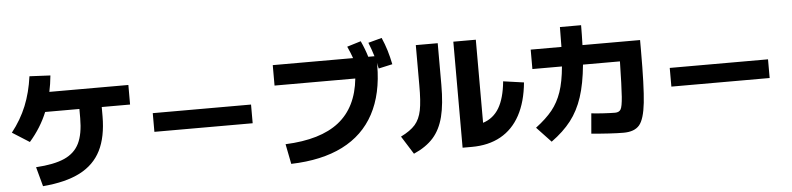

<svg xmlns="http://www.w3.org/2000/svg" viewBox="-46 -1028 5278 1279"><g transform="rotate(-5 2593.0 -388.5)"><path d="M483.4 -424.8V-486.3H254.4Q212.9 -384.3 135.7 -295.9L21.5 -368.2Q84.5 -448.2 120.4 -536.4Q156.2 -624.5 170.9 -732.4L310.5 -725.6Q304.7 -666.5 293.9 -617.2H822.3V-486.3H632.8V-424.8Q632.3 -286.1 586.9 -196Q541.5 -106 446 -56.9Q350.6 -7.8 197.3 4.9L162.1 -125Q283.2 -132.3 352.8 -163.3Q422.4 -194.3 452.9 -256.8Q483.4 -319.3 483.4 -424.8Z M967.8 -416H1625V-291H967.8Z M2332 -528.3H1792V-665H2329.1Q2317.4 -699.2 2296.9 -744.1L2389.6 -772.5Q2415.5 -716.3 2430.7 -665H2472.2Q2458.5 -710.4 2439.5 -757.8L2530.3 -782.2Q2549.3 -738.8 2562.5 -695.6Q2575.7 -652.3 2585.9 -601.6L2493.2 -581.1L2484.4 -620.6L2485.4 -604.5Q2484.9 -412.1 2413.6 -279.1Q2342.3 -146 2202.4 -75.4Q2062.5 -4.9 1857.4 1L1831.1 -132.8Q2065.9 -142.6 2189.2 -239.7Q2312.5 -336.9 2332 -528.3Z M3003.9 -715.8H3154.3V-160.2Q3224.1 -182.6 3262.2 -246.6Q3300.3 -310.5 3311.5 -423.8L3449.2 -404.3Q3437 -275.9 3389.2 -187Q3341.3 -98.1 3259.5 -52.5Q3177.7 -6.8 3065.4 -6.8H3003.9ZM2752.9 -447.3V-714.8H2899.4V-436.5Q2899.4 -307.1 2878.2 -223.4Q2856.9 -139.6 2809.1 -85.7Q2761.2 -31.7 2677.7 4.9L2601.6 -116.2Q2666 -147.9 2697.8 -184.1Q2729.5 -220.2 2741.5 -279.5Q2753.4 -338.9 2752.9 -447.3Z M3866.2 -25.4 3877.9 -160.2Q3908.7 -156.2 3959.2 -153.3Q4009.8 -150.4 4036.1 -150.4Q4063 -150.4 4074 -168.5Q4085 -186.5 4089.8 -252.7Q4094.7 -318.8 4098.1 -488.3H3851.1Q3838.9 -360.4 3809.8 -272.2Q3780.8 -184.1 3730.2 -118.9Q3679.7 -53.7 3598.6 4.9L3502.9 -96.7Q3573.2 -149.9 3614 -200.4Q3654.8 -251 3678 -318.6Q3701.2 -386.2 3710.4 -488.3H3512.7V-618.2H3718.3Q3719.7 -679.2 3719.7 -751H3861.3Q3861.3 -687.5 3858.9 -618.2H4244.1V-548.8Q4244.1 -308.6 4232.2 -199.5Q4220.2 -90.3 4187 -51.5Q4153.8 -12.7 4081.1 -12.7Q4042.5 -12.7 3984.9 -16.1Q3927.2 -19.5 3866.2 -25.4Z M4424.8 -416H5082V-291H4424.8Z"/></g></svg>

Font: Pretendard GOV ExtraBold
Style: Regular
Weight: 800
Designer: Base glyphs from Inter by Rasmus Andersson; Hangeul glyphs from Noto Sans CJK(Source Han Sans) by Jang Soo-young and Kan
Foundry: Kil Hyung-jin
Version: Version 1.309